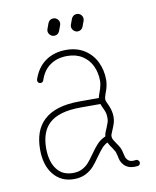

<svg xmlns="http://www.w3.org/2000/svg" viewBox="-75 -693 617 758"><g transform="rotate(-10 233.5 -314.0)"><path d="M427.7 -13.2Q427.7 -8.3 425 -4.9Q422.4 -1.5 417.5 -1Q411.1 -0.5 404.3 0Q377.4 0 361.8 -17.1Q354.5 -25.4 351.3 -33.9Q348.1 -42.5 345.7 -55.7Q342.3 -68.8 341.3 -71.3Q338.9 -76.2 332 -86.4Q320.8 -101.6 315.4 -113.3Q302.2 -106.4 292.2 -95.2Q282.2 -84 268.1 -64Q252.9 -42 240.2 -27.8Q227.5 -13.7 207.8 -3.7Q188 6.3 161.1 6.3Q134.8 6.3 114.3 -3.4Q93.8 -13.2 79.6 -30.8Q48.8 -67.9 48.8 -131.8Q48.8 -208.5 91.3 -248Q137.2 -292 235.4 -292H312.5Q314 -299.8 319.8 -315.4L323.7 -326.7Q329.1 -344.7 329.1 -357.9Q329.1 -390.6 316.4 -417.7Q303.7 -444.8 278.6 -460.9Q253.4 -477.1 217.8 -477.1Q177.7 -477.1 149.4 -457.3Q121.1 -437.5 108.4 -398.4Q107.4 -395 104 -392.6Q100.6 -390.1 96.7 -390.1Q91.3 -390.1 87.9 -393.8Q84.5 -397.5 84.5 -402.3Q84.5 -404.8 85 -406.2Q100.6 -453.1 135.3 -477.3Q169.9 -501.5 217.8 -501.5Q260.7 -501.5 291.5 -481.7Q322.3 -461.9 337.9 -429.2Q353.5 -396.5 353.5 -357.9Q353.5 -340.8 347.2 -319.8Q346.7 -317.4 342.3 -306.2Q336.4 -290 336.4 -283.2Q336.4 -277.8 339.6 -270.8Q342.8 -263.7 346.7 -254.9Q356.9 -232.4 356.9 -209Q356.9 -196.3 353.8 -185.5Q350.6 -174.8 344.7 -161.1Q338.4 -146 336.7 -141.6Q335 -137.2 335.9 -129.4Q336.4 -125 340.6 -117.9Q344.7 -110.8 349.6 -104Q358.9 -91.3 363.8 -81.1Q367.2 -74.2 370.1 -59.6Q372.1 -50.3 374 -44.4Q376 -38.6 380.4 -33.7Q388.2 -24.4 402.8 -24.4Q408.2 -24.9 413.6 -25.4Q418.9 -26.4 423.3 -22.5Q427.7 -18.6 427.7 -13.2ZM98.1 -46.4Q120.1 -18.1 161.1 -18.1Q182.6 -18.1 197.8 -25.9Q212.9 -33.7 223.4 -45.2Q233.9 -56.6 248.5 -77.6Q264.6 -101.1 278.3 -115.5Q292 -129.9 311.5 -138.2Q312 -146.5 315.7 -155.5Q319.3 -164.6 322.3 -170.9Q327.6 -184.1 330.1 -191.7Q332.5 -199.2 332.5 -209Q332.5 -219.7 330.6 -227.8Q328.6 -235.8 324.2 -245.1Q321.8 -250.5 318.8 -256.6Q315.9 -262.7 314.5 -267.6H235.4Q147 -267.6 107.9 -230.5Q73.2 -197.3 73.2 -131.8Q73.2 -105 79.6 -83Q85.9 -61 98.1 -46.4ZM182.1 -564.5Q172.9 -564.5 165.8 -571.5Q158.7 -578.6 158.7 -587.9Q158.7 -591.3 160.2 -595.7L168 -617.2Q170.4 -624 176.3 -628.4Q182.1 -632.8 189.9 -632.8Q199.7 -632.8 206.5 -626Q213.4 -619.1 213.4 -609.4Q213.4 -606 211.9 -601.6L204.1 -580.1Q201.7 -573.2 195.8 -568.8Q189.9 -564.5 182.1 -564.5ZM276.4 -565.4Q267.1 -565.4 260 -572.5Q252.9 -579.6 252.9 -588.9Q252.9 -592.3 254.4 -596.7L262.2 -618.2Q264.6 -625 270.5 -629.4Q276.4 -633.8 284.2 -633.8Q293.9 -633.8 300.8 -627Q307.6 -620.1 307.6 -610.4Q307.6 -606.9 306.2 -602.5L298.3 -581.1Q295.9 -574.2 290 -569.8Q284.2 -565.4 276.4 -565.4Z"/></g></svg>

Font: Velvelyne Light
Style: Regular
Weight: 200
Designer: Manon Van der Borght et Mariel Nils
Foundry: Velvetyne
Version: Version 1.070